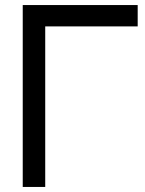

<svg xmlns="http://www.w3.org/2000/svg" viewBox="-20 -740 575 760"><path d="M70 0V-720H525V-635.5H159V0Z"/></svg>

Font: Cns Manrope Med
Style: Regular
Weight: 500
Designer: Mikhail Sharanda
Foundry: Mikhail Sharanda
Version: Version 4.504